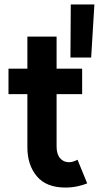

<svg xmlns="http://www.w3.org/2000/svg" viewBox="-20 -845 449 873"><path d="M277.8 7.8Q190.4 7.8 147.5 -43.5Q104.5 -94.7 104.5 -175.3V-678.7H237.3V-178.7Q237.3 -144 253.2 -125.7Q269 -107.4 293.5 -107.4Q303.7 -107.4 314 -110.8Q324.2 -114.3 332.5 -118.7L376.5 -11.2Q357.9 -3.4 331.8 2.2Q305.7 7.8 277.8 7.8ZM18.6 -417V-532.7H353.5V-417ZM300.3 -583.5 301.8 -824.7H409.2L394.5 -583.5Z"/></svg>

Font: Reddit Sans Condensed
Style: Bold
Weight: 700
Designer: Stephen Hutchings
Foundry: Reddit
Version: Version 1.014